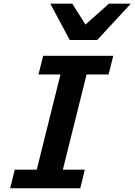

<svg xmlns="http://www.w3.org/2000/svg" viewBox="-20 -1003 717 1023"><path d="M583.5 -705.6 558.6 -606.4H441.4L314.9 -99.1H432.1L407.7 0H34.2L58.6 -99.1H175.8L302.2 -606.4H185.1L210 -705.6ZM677.2 -983.4 498 -790H351.6L248 -983.4H365.2L435.5 -872.1L560.1 -983.4Z"/></svg>

Font: Lesson One
Style: Bold Italic
Weight: 700
Italic angle: -14°
Designer: But Ko, Victor Gaultney, Annie Olsen, Julie Remington, Don Collingsworth, Eric Hays, Becca Hirsbrunner
Version: Version 1.100